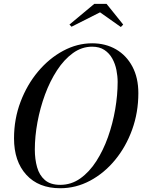

<svg xmlns="http://www.w3.org/2000/svg" viewBox="-20 -990 755 1020"><path d="M511.5 -924.5 360 -848 349 -859.5 481 -969.5H546L634.5 -859.5L622 -846.5ZM300 10Q185 10 119.8 -61.5Q54.5 -133 54.5 -255Q54.5 -357.5 89 -448.8Q123.5 -540 182.2 -610Q241 -680 315.5 -720Q390 -760 469.5 -760Q541 -760 596.5 -727.8Q652 -695.5 683.5 -636Q715 -576.5 715 -495Q715 -392.5 682 -301.2Q649 -210 591.2 -140Q533.5 -70 458.5 -30Q383.5 10 300 10ZM469.5 -742Q414.5 -742 367.5 -708Q320.5 -674 283 -616.5Q245.5 -559 219.2 -487.8Q193 -416.5 179 -340.8Q165 -265 165 -195.5Q165 -144.5 177 -101.8Q189 -59 218.5 -33.5Q248 -8 300 -8Q358.5 -8 406.5 -42Q454.5 -76 491.5 -133.5Q528.5 -191 553.8 -262.2Q579 -333.5 592 -409.2Q605 -485 605 -554.5Q605 -585.5 598.5 -618.2Q592 -651 576.5 -679Q561 -707 534.8 -724.5Q508.5 -742 469.5 -742Z"/></svg>

Font: Bodoni* 11pt
Style: Italic
Weight: 400
Italic angle: -13°
Version: Version 2.3